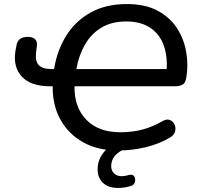

<svg xmlns="http://www.w3.org/2000/svg" viewBox="-20 -734 981 948"><path d="M562 9Q464 9 391.5 -31Q319 -71 279 -142.5Q239 -214 240 -308H227Q132 -308 88 -355.5Q44 -403 56 -481L62 -513Q70 -552 117 -552Q140 -552 152.5 -541Q165 -530 162 -506Q161 -499 160 -491Q159 -483 158 -475Q153 -432 171.5 -412.5Q190 -393 234 -393H247Q262 -486 307.5 -558.5Q353 -631 428 -672.5Q503 -714 606 -714Q699 -714 760.5 -680Q822 -646 856 -591.5Q890 -537 900 -473.5Q910 -410 900 -352Q896 -323 880 -315.5Q864 -308 846 -308H348Q346 -205 406 -143Q466 -81 574 -81Q636 -81 686 -95Q736 -109 781 -135Q802 -148 818.5 -141.5Q835 -135 842 -119Q849 -103 844.5 -85.5Q840 -68 821 -56Q768 -24 701 -7.5Q634 9 562 9ZM603 -628Q532 -628 481.5 -598Q431 -568 400 -514.5Q369 -461 357 -393H803Q807 -462 786.5 -515Q766 -568 720 -598Q674 -628 603 -628ZM564 194Q513 194 487.5 168Q462 142 462 103Q462 56 490.5 20Q519 -16 571 -39L600 0Q529 29 529 86Q529 108 543 122Q557 136 581 136Q589 136 597.5 134.5Q606 133 617 130Q635 125 642.5 136.5Q650 148 646.5 163Q643 178 630 183Q615 188 597.5 191Q580 194 564 194Z"/></svg>

Font: Nunito SemiBold
Style: Italic
Weight: 600
Italic angle: -9°
Designer: Vernon Adams
Foundry: Vernon Adams
Version: Version 3.601; ttfautohint (v1.8.2.53-6de2)